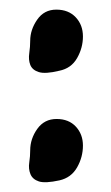

<svg xmlns="http://www.w3.org/2000/svg" viewBox="-20 -400 226 391"><path d="M41.5 -93.8Q41.5 -117.2 55.9 -137.5Q70.3 -157.7 95.2 -157.7Q120.1 -157.7 134.5 -142.1Q148.9 -126.5 148.9 -103.5Q148.9 -80.1 137 -59.1Q125 -38.1 101.1 -32.7Q72.3 -26.4 59.3 -30.5Q46.4 -34.7 42 -45.4Q37.6 -56.2 39.6 -69.1Q41.5 -82 41.5 -93.8ZM41.5 -316.9Q41.5 -339.4 55.7 -359.9Q69.8 -380.4 94.7 -380.4Q119.6 -380.4 134.3 -364.7Q148.9 -349.1 148.9 -325.7Q148.9 -302.7 137 -281.7Q125 -260.7 100.6 -255.9Q72.3 -249 59.1 -253.2Q45.9 -257.3 41.7 -267.8Q37.6 -278.3 39.6 -291.7Q41.5 -305.2 41.5 -316.9Z"/></svg>

Font: AKL 022
Style: Regular
Weight: 400
Designer: AKL
Foundry: AKL
Version: Version 2.053;August 19, 2024;FontCreator 13.0.0.2675 64-bit